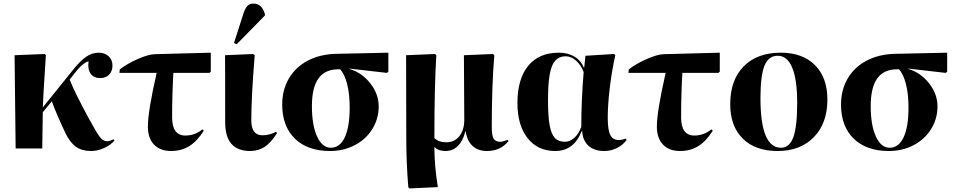

<svg xmlns="http://www.w3.org/2000/svg" viewBox="-20 -825 5315 1067"><path d="M485.8 14.2Q435.1 14.2 402.1 -9.3Q369.1 -32.7 342.8 -86.9Q288.6 -202.6 268.1 -262.2L217.8 -201.2L214.8 0H66.9L61 -518.1L228 -524.9L234.9 -518.1Q219.2 -277.3 217.8 -228L378.9 -428.2Q424.3 -485.8 457.8 -509Q491.2 -532.2 527.8 -532.2Q562 -532.2 583.5 -512.5Q605 -492.7 605 -460.9Q605 -429.2 586.4 -410.2Q567.9 -391.1 537.1 -391.1Q500.5 -391.1 483.4 -415.8Q466.3 -440.4 472.2 -483.9Q457.5 -481.9 436 -463.1Q414.6 -444.3 393.1 -416L367.2 -382.8Q394 -313.5 470.2 -172.9Q516.1 -87.9 534.7 -64Q553.2 -40 574.2 -40Q588.4 -40 610.8 -50.8L616.2 -43.9Q594.7 -18.6 558.3 -2.2Q522 14.2 485.8 14.2Z M930.7 14.2Q870.1 14.2 835.9 -21.5Q801.8 -57.1 801.8 -121.1Q801.8 -206.1 850.6 -419.9H643.6L645.5 -439Q685.5 -470.7 745.6 -497.1Q805.7 -523.4 840.8 -523.9L1151.4 -532.2V-426.8L1143.6 -419.9H943.4Q936.5 -299.3 936.5 -172.9Q936.5 -71.8 1009.8 -71.8Q1063 -71.8 1104.5 -106L1112.8 -99.1Q1075.7 -40 1031.7 -12.9Q987.8 14.2 930.7 14.2Z M1295.4 -579.1 1280.3 -585.9 1333.5 -752Q1343.3 -780.8 1355.7 -793Q1368.2 -805.2 1388.2 -805.2Q1435.1 -805.2 1452.1 -747.1V-738.8ZM1370.1 14.2Q1231.4 14.2 1231.4 -145Q1231.4 -488.3 1230.5 -518.1L1387.2 -524.9L1395.5 -518.1Q1376.5 -285.6 1376.5 -155.8Q1376.5 -73.2 1438.5 -73.2Q1478.5 -73.2 1514.2 -92.8L1519.5 -85Q1485.8 -32.2 1450.9 -9Q1416 14.2 1370.1 14.2Z M1814.5 14.2Q1689.5 14.2 1618.9 -54.4Q1548.3 -123 1548.3 -244.1Q1548.3 -326.2 1585.9 -389.6Q1623.5 -453.1 1692.1 -488.8Q1760.7 -524.4 1851.1 -525.9L2138.2 -532.2V-426.8L2130.4 -419.9L1922.4 -443.8V-441.9Q1991.7 -420.9 2038.1 -361.6Q2084.5 -302.2 2084.5 -233.9Q2084.5 -165 2049.1 -107.9Q2013.7 -50.8 1951.7 -18.3Q1889.6 14.2 1814.5 14.2ZM1818.4 -3.9Q1868.7 -3.9 1896 -61.8Q1923.3 -119.6 1923.3 -228Q1923.3 -301.8 1909.2 -357.7Q1895 -413.6 1870.1 -439.9H1860.4Q1786.1 -439.9 1749.8 -389.2Q1713.4 -338.4 1713.4 -234.9Q1713.4 -129.9 1741.9 -66.9Q1770.5 -3.9 1818.4 -3.9Z M2255.9 222.2 2249 215.8Q2237.8 75.2 2237.8 -55.2Q2237.8 -103 2237.3 -295.7Q2236.8 -488.3 2236.8 -518.1L2397 -524.9L2404.8 -518.1Q2394 -344.7 2394 -58.1Q2418 -34.2 2460 -34.2Q2505.4 -34.2 2532.7 -68.4Q2560.1 -102.5 2560.1 -159.2Q2560.1 -191.9 2559.1 -336.7Q2558.1 -481.4 2558.1 -518.1L2718.8 -524.9L2727.1 -518.1Q2712.9 -351.1 2712.9 -119.1Q2712.9 -72.3 2723.1 -54.7Q2733.4 -37.1 2759.8 -37.1Q2774.9 -37.1 2800.8 -47.9L2806.2 -41Q2760.7 14.2 2687 14.2Q2636.7 14.2 2606.4 -13.7Q2576.2 -41.5 2567.9 -95.2H2565.9Q2553.7 -43 2525.1 -14.4Q2496.6 14.2 2456.1 14.2Q2417 14.2 2396 -6.8H2394Q2394 94.7 2413.1 214.8Z M3065.4 14.2Q2968.3 14.2 2911.9 -57.4Q2855.5 -128.9 2855.5 -252Q2855.5 -386.2 2915.3 -459.2Q2975.1 -532.2 3085.4 -532.2Q3135.7 -532.2 3171.9 -510.7Q3208 -489.3 3224.6 -449.2H3226.6L3233.4 -515.1L3392.6 -524.9L3399.4 -518.1Q3379.9 -430.7 3368.7 -336.7Q3357.4 -242.7 3357.4 -170.9Q3357.4 -102.5 3371.6 -74.7Q3385.7 -46.9 3419.4 -46.9Q3436.5 -46.9 3457.5 -55.2L3462.4 -46.9Q3439.9 -17.6 3407.5 -1.7Q3375 14.2 3338.4 14.2Q3282.7 14.2 3250.5 -14.9Q3218.3 -43.9 3215.3 -96.2H3212.4Q3169.4 14.2 3065.4 14.2ZM3119.6 -37.1Q3147.5 -37.1 3171.9 -59.3Q3196.3 -81.5 3210.4 -120.1Q3210.4 -268.1 3223.6 -424.8Q3208.5 -463.9 3181.2 -488Q3153.8 -512.2 3123.5 -512.2Q3069.8 -512.2 3047.6 -457.8Q3025.4 -403.3 3025.4 -270Q3025.4 -179.2 3034.4 -129.4Q3043.5 -79.6 3063.5 -58.3Q3083.5 -37.1 3119.6 -37.1Z M3759.3 14.2Q3698.7 14.2 3664.6 -21.5Q3630.4 -57.1 3630.4 -121.1Q3630.4 -206.1 3679.2 -419.9H3472.2L3474.1 -439Q3514.2 -470.7 3574.2 -497.1Q3634.3 -523.4 3669.4 -523.9L3980 -532.2V-426.8L3972.2 -419.9H3772Q3765.1 -299.3 3765.1 -172.9Q3765.1 -71.8 3838.4 -71.8Q3891.6 -71.8 3933.1 -106L3941.4 -99.1Q3904.3 -40 3860.4 -12.9Q3816.4 14.2 3759.3 14.2Z M4301.8 14.2Q4177.2 14.2 4107.7 -54.7Q4038.1 -123.5 4038.1 -246.1Q4038.1 -379.9 4112.8 -456.1Q4187.5 -532.2 4318.8 -532.2Q4440.4 -532.2 4509.3 -462.9Q4578.1 -393.6 4578.1 -272Q4578.1 -140.6 4503.2 -63.2Q4428.2 14.2 4301.8 14.2ZM4319.8 -3.9Q4367.2 -3.9 4388.7 -62.5Q4410.2 -121.1 4410.2 -253.9Q4410.2 -382.8 4382.6 -449Q4355 -515.1 4301.8 -515.1Q4251 -515.1 4228.5 -460Q4206.1 -404.8 4206.1 -279.8Q4206.1 -3.9 4319.8 -3.9Z M4919.9 14.2Q4794.9 14.2 4724.4 -54.4Q4653.8 -123 4653.8 -244.1Q4653.8 -326.2 4691.4 -389.6Q4729 -453.1 4797.6 -488.8Q4866.2 -524.4 4956.5 -525.9L5243.7 -532.2V-426.8L5235.8 -419.9L5027.8 -443.8V-441.9Q5097.2 -420.9 5143.6 -361.6Q5189.9 -302.2 5189.9 -233.9Q5189.9 -165 5154.5 -107.9Q5119.1 -50.8 5057.1 -18.3Q4995.1 14.2 4919.9 14.2ZM4923.8 -3.9Q4974.1 -3.9 5001.5 -61.8Q5028.8 -119.6 5028.8 -228Q5028.8 -301.8 5014.6 -357.7Q5000.5 -413.6 4975.6 -439.9H4965.8Q4891.6 -439.9 4855.2 -389.2Q4818.8 -338.4 4818.8 -234.9Q4818.8 -129.9 4847.4 -66.9Q4876 -3.9 4923.8 -3.9Z"/></svg>

Font: Display Regular
Style: Bold
Weight: 700
Designer: Latin by Veronika Burian and Jose Scaglione. Greek by Irene Vlachou. Cyrillic by Vera Evstafieva.
Foundry: TypeTogether
Version: Version 3.002